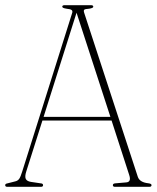

<svg xmlns="http://www.w3.org/2000/svg" viewBox="-20 -720 604 740"><path d="M146 -6.5Q146 0 138 0H8Q0 0 0 -6.5Q0 -12 9.5 -13.5L37 -20.5Q48 -22.5 53.8 -30.5Q59.5 -38.5 66 -60L257.5 -668Q261 -677 256.5 -681Q252 -685 236 -686.5Q220 -689 220 -694Q220 -700 228.5 -700H331Q339.5 -700 339.5 -694Q339.5 -689 324 -686.5Q308 -685.5 304.8 -682.5Q301.5 -679.5 304.5 -670.5L511 -39Q518 -17 552.5 -13.5Q564 -12 564 -6.5Q564 0 555.5 0H423Q415 0 415 -6.5Q415 -13 425.5 -13.5L466.5 -17Q487 -18.5 478 -45.5L410 -255.5H143.5L81.5 -60Q75 -40 79.2 -30.8Q83.5 -21.5 99 -19L136 -13.5Q146 -13 146 -6.5ZM148 -269.5H405.5L275 -671Z"/></svg>

Font: Fraunces 144pt S050 Thin
Style: Regular
Weight: 100
Version: Version 1.000; ttfautohint (v1.8.3)